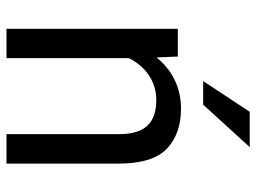

<svg xmlns="http://www.w3.org/2000/svg" viewBox="-119 -671 790 592"><g transform="rotate(90 276.0 -375.0)"><path d="M288.1 -461.9C356.4 -461.9 393.6 -429.7 393.6 -347.2V0H484.4V-346.2C484.4 -415.5 469.2 -464.8 439 -494.1C408.2 -523.4 367.2 -538.1 314.9 -538.1C249 -538.1 194.8 -509.8 157.2 -462.4L154.3 -528.3H68.8V0H159.2V-377.4C184.6 -427.7 230 -461.9 288.1 -461.9ZM302.7 -606.4 433.6 -750H324.7L230 -606.4Z"/></g></svg>

Font: Vazirmatn
Style: Regular
Weight: 400
Designer: Saber Rastikerdar
Foundry: Saber Rastikerdar
Version: Version 33.003